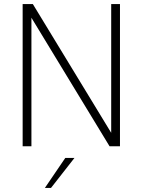

<svg xmlns="http://www.w3.org/2000/svg" viewBox="-20 -717 699 941"><path d="M91 -697H141L525 -66V-697H568V0H517L134 -630V0H91ZM300 57H345L230 204H200Z"/></svg>

Font: Hanken Grotesk ExtraLight
Style: Regular
Weight: 200
Designer: Alfredo Marco Pradil
Foundry: Hanken Design Co.
Version: Version 3.014